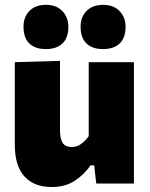

<svg xmlns="http://www.w3.org/2000/svg" viewBox="-20 -757 618 792"><path d="M193 14.5Q120.5 14.5 80.8 -29.2Q41 -73 41 -161.5V-500.5L227.5 -506V-220.5Q227.5 -185.5 238.2 -168Q249 -150.5 276.5 -150.5Q298 -150.5 315.5 -163.8Q333 -177 346 -195.5V-500.5H532.5V0H377L368.5 -75H353.5Q327.5 -37 288.2 -11.2Q249 14.5 193 14.5ZM405 -554.5Q361.5 -554.5 337 -577.5Q312.5 -600.5 312.5 -647Q312.5 -687 337.2 -712Q362 -737 406 -737Q449 -737 473.5 -711Q498 -685 498 -647Q498 -600.5 473.5 -577.5Q449 -554.5 405 -554.5ZM169 -554.5Q125.5 -554.5 101.2 -577.5Q77 -600.5 77 -647Q77 -687 101.5 -712Q126 -737 170 -737Q213 -737 237.5 -711Q262 -685 262 -647Q262 -600.5 237.5 -577.5Q213 -554.5 169 -554.5Z"/></svg>

Font: Heraclito ExtraBold
Style: Regular
Weight: 800
Designer: Kostas Bartsokas (font) & Cristiano Sobral (main changes)
Foundry: Kostas Bartsokas (font) & Cristiano Sobral (main changes)
Version: Version 1.00;July 8, 2020;FontCreator 13.0.0.2655 64-bit